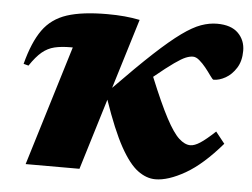

<svg xmlns="http://www.w3.org/2000/svg" viewBox="-44 -586 855 652"><g transform="rotate(5 383.5 -260.0)"><path d="M407.5 -521.5 334.5 -283.5Q410 -361 462.5 -409.8Q515 -458.5 551.8 -485Q588.5 -511.5 616.5 -521.5Q644.5 -531.5 671 -531.5Q719 -531.5 743 -507.5Q767 -483.5 767 -447.5Q767 -412.5 752 -388.8Q737 -365 715.8 -353Q694.5 -341 675 -341Q672 -341 662.8 -354.2Q653.5 -367.5 643 -380.5Q632.5 -393.5 621 -403.2Q609.5 -413 599 -413Q588 -413 574.5 -407.5Q561 -402 536.8 -385Q512.5 -368 470 -333Q506 -245 531.5 -197Q557 -149 577 -130.8Q597 -112.5 616 -112.5Q630 -112.5 649 -124.8Q668 -137 699.5 -166.5L730.5 -127.5Q666.5 -53 608.8 -20Q551 13 507.5 13Q477 13 447.5 -8.8Q418 -30.5 387.2 -86Q356.5 -141.5 322 -242L248 0H64.5L189.5 -408.5H183Q150.5 -408.5 127.5 -403Q104.5 -397.5 85.2 -381.5Q66 -365.5 45 -334L28 -338.5Q47.5 -413.5 77.5 -455.5Q107.5 -497.5 159.5 -514.5Q211.5 -531.5 296.5 -531.5Q328.5 -531.5 355.8 -529Q383 -526.5 407.5 -521.5Z"/></g></svg>

Font: Newsreader Caption
Style: Bold Italic
Weight: 700
Italic angle: -17°
Designer: Hugues Gentile
Foundry: Production Type
Version: Version 1.001